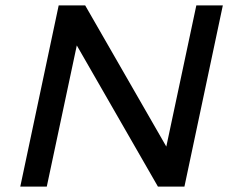

<svg xmlns="http://www.w3.org/2000/svg" viewBox="-20 -690 844 710"><path d="M197 -670 55 0H153L264 -522L564 0H662L804 -670H706L595 -148L295 -670Z"/></svg>

Font: LT Wave
Style: Italic
Weight: 400
Designer: Daniel Lyons
Version: Version 2.5 (Glyphs App)